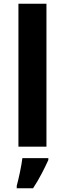

<svg xmlns="http://www.w3.org/2000/svg" viewBox="-20 -780 345 1021"><path d="M227 0H78V-760H227ZM237 61V71Q222 104 202 142.5Q182 181 156 221H69V208Q77 179 86 136Q95 93 99 61Z"/></svg>

Font: Noto IKEA Simplified Chinese
Style: Bold
Weight: 700
Designer: Monotype Design Team
Foundry: Monotype Imaging Inc.
Version: Version 1.100